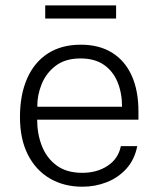

<svg xmlns="http://www.w3.org/2000/svg" viewBox="-20 -696 600 726"><path d="M120.5 -243.5Q120.5 -189.5 138.5 -143.8Q156.5 -98 194.2 -70.2Q232 -42.5 291 -42.5Q347 -42.5 387.2 -69.2Q427.5 -96 437 -143.5H499Q489 -92.5 458 -58.2Q427 -24 383.5 -7Q340 10 291.5 10Q222 10 168.8 -21Q115.5 -52 85.5 -111Q55.5 -170 55.5 -253.5Q55.5 -337.5 82.5 -399Q109.5 -460.5 161 -493.8Q212.5 -527 285.5 -527Q355 -527 403.8 -496.8Q452.5 -466.5 478 -410Q503.5 -353.5 503.5 -274.5V-243.5ZM121 -292.5H441.5Q441.5 -344 424.5 -385.5Q407.5 -427 372.8 -451Q338 -475 284.5 -475Q227.5 -475 191.2 -447.8Q155 -420.5 137.8 -378.5Q120.5 -336.5 121 -292.5ZM419 -675.5V-626H151V-675.5Z"/></svg>

Font: Public Sans ExtraLight
Style: Regular
Weight: 250
Designer: The Public Sans Project Authors: Dan O. Williams and USWDS (Libre Franklin designed by Pablo Impallari and Rodrigo Fuenz
Version: Version 1.007